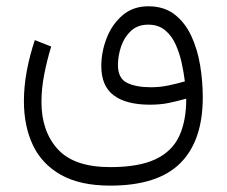

<svg xmlns="http://www.w3.org/2000/svg" viewBox="-20 -372 718 608"><path d="M329.1 215.8Q233.9 215.8 173.3 181.9Q112.8 147.9 84.2 87.6Q55.7 27.3 55.7 -51.8Q55.7 -98.1 64.9 -147.7Q74.2 -197.3 90.3 -245.1L142.1 -224.6Q128.9 -181.6 120.1 -136.7Q111.3 -91.8 111.3 -48.8Q111.3 43.9 163.1 100.6Q214.8 157.2 329.1 157.2Q418.5 157.2 471.2 132.8Q523.9 108.4 546.9 60.3Q569.8 12.2 569.8 -59.6Q542 -51.8 515.1 -46.1Q488.3 -40.5 454.6 -40.5Q379.4 -40.5 340.1 -70.1Q300.8 -99.6 300.8 -162.6Q300.8 -208 317.9 -251.7Q335 -295.4 368.2 -323.7Q401.4 -352.1 449.7 -352.1Q499.5 -352.1 532.7 -326.4Q565.9 -300.8 585.7 -258.3Q605.5 -215.8 613.8 -165Q622.1 -114.3 622.1 -63.5Q622.1 73.7 550.8 144.8Q479.5 215.8 329.1 215.8ZM458 -95.7Q485.8 -95.7 512.9 -101.3Q540 -106.9 565.4 -114.3Q562 -142.1 555.2 -173.3Q548.3 -204.6 535.9 -231.9Q523.4 -259.3 502.4 -276.6Q481.4 -293.9 449.2 -293.9Q416 -293.9 394.8 -274.2Q373.5 -254.4 363.5 -224.9Q353.5 -195.3 353.5 -166Q353.5 -124 382.1 -109.9Q410.6 -95.7 458 -95.7Z"/></svg>

Font: Vazirmatn RD UI ExtraLight
Style: Regular
Weight: 200
Designer: Saber Rastikerdar
Foundry: Saber Rastikerdar
Version: Version 33.003